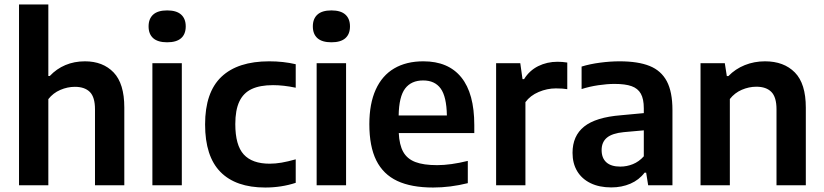

<svg xmlns="http://www.w3.org/2000/svg" viewBox="-20 -828 3682 858"><path d="M65 -808H196V-488.5H202.5Q232.5 -520.5 272.2 -537.2Q312 -554 359.5 -554Q440 -554 487.8 -504.2Q535.5 -454.5 535.5 -347.5V0H404.5V-339.5Q404.5 -394 381.5 -417Q358.5 -440 314.5 -440Q281.5 -440 249.5 -426.2Q217.5 -412.5 196 -385V0H65Z M661 0V-545.5H792.5V0ZM644 -710Q644 -744.5 664.8 -763Q685.5 -781.5 727 -781.5Q768.5 -781.5 789.2 -763Q810 -744.5 810 -710Q810 -675.5 789.2 -657.2Q768.5 -639 727 -639Q685.5 -639 664.8 -657.2Q644 -675.5 644 -710Z M896.5 -272Q896.5 -415.5 969.5 -484.8Q1042.5 -554 1183 -554Q1246.5 -554 1301.5 -541V-436Q1247 -447.5 1200 -447.5Q1141.5 -447.5 1104.5 -430Q1067.5 -412.5 1049.5 -374.2Q1031.5 -336 1031.5 -273.5Q1031.5 -179 1069.2 -137.8Q1107 -96.5 1185 -96.5Q1210.5 -96.5 1238.2 -101.2Q1266 -106 1301.5 -116V-11Q1237.5 10 1165.5 10Q1033.5 10 965 -59.8Q896.5 -129.5 896.5 -272Z M1395 0V-545.5H1526.5V0ZM1378 -710Q1378 -744.5 1398.8 -763Q1419.5 -781.5 1461 -781.5Q1502.5 -781.5 1523.2 -763Q1544 -744.5 1544 -710Q1544 -675.5 1523.2 -657.2Q1502.5 -639 1461 -639Q1419.5 -639 1398.8 -657.2Q1378 -675.5 1378 -710Z M2099.5 -233.5H1762Q1764.5 -180.5 1782 -149.2Q1799.5 -118 1836 -104Q1872.5 -90 1933.5 -90Q1993.5 -90 2070.5 -109V-9.5Q1992 10 1915.5 10Q1818 10 1755.2 -19.5Q1692.5 -49 1661.5 -111.2Q1630.5 -173.5 1630.5 -273Q1630.5 -364.5 1659 -427.5Q1687.5 -490.5 1741.5 -522.2Q1795.5 -554 1872 -554Q1983.5 -554 2041.5 -482.2Q2099.5 -410.5 2099.5 -269ZM1761.5 -312H1977Q1975.5 -396.5 1949.2 -432.5Q1923 -468.5 1871 -468.5Q1818 -468.5 1790.5 -432.5Q1763 -396.5 1761.5 -312Z M2197 -545.5H2305L2315 -474.5H2322Q2346 -513 2385.2 -532.5Q2424.5 -552 2471.5 -552Q2493 -552 2515 -548.5V-429.5Q2495.5 -433 2464 -433Q2425 -433 2387.2 -417Q2349.5 -401 2328 -371.5V0H2197Z M2985 -336V0H2876.5L2867.5 -56.5H2860.5Q2836 -24 2797.2 -7.2Q2758.5 9.5 2711.5 9.5Q2658 9.5 2619 -9.5Q2580 -28.5 2559.2 -63.2Q2538.5 -98 2538.5 -145Q2538.5 -221 2590.5 -262.5Q2642.5 -304 2755 -313L2857 -322.5V-344Q2857 -385.5 2843.8 -409.2Q2830.5 -433 2802.2 -443Q2774 -453 2726.5 -453Q2693 -453 2654 -447.2Q2615 -441.5 2579 -430V-530.5Q2616 -542 2661.8 -548Q2707.5 -554 2748.5 -554Q2831.5 -554 2883 -533.2Q2934.5 -512.5 2959.8 -465Q2985 -417.5 2985 -336ZM2857 -129.5V-245.5L2767.5 -237.5Q2716 -232.5 2692.2 -212.8Q2668.5 -193 2668.5 -157.5Q2668.5 -121.5 2689.8 -102.5Q2711 -83.5 2752 -83.5Q2781 -83.5 2808.2 -94.5Q2835.5 -105.5 2857 -129.5Z M3110.5 -545.5H3219L3228 -488H3235Q3266 -520 3308.2 -537Q3350.5 -554 3398.5 -554Q3483 -554 3532 -504.2Q3581 -454.5 3581 -347V0H3450V-339.5Q3450 -394 3427 -417.2Q3404 -440.5 3360 -440.5Q3327 -440.5 3295 -426.8Q3263 -413 3241.5 -385.5V0H3110.5Z"/></svg>

Font: Encode Sans SemiBold
Style: Regular
Weight: 600
Designer: Multiple Designers
Foundry: Impallari Type
Version: Version 2.000